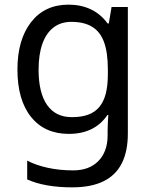

<svg xmlns="http://www.w3.org/2000/svg" viewBox="-20 -566 655 826"><path d="M275 -546Q328 -546 370.5 -526Q413 -506 443 -465H448L460 -536H530V9Q530 85 504 136.5Q478 188 425 214Q372 240 290 240Q232 240 183.5 231.5Q135 223 97 206V125Q135 145 186 156Q237 167 295 167Q364 167 403.5 126.5Q443 86 443 16V-5Q443 -17 444 -39.5Q445 -62 446 -71H442Q414 -30 372.5 -10Q331 10 276 10Q172 10 113.5 -63Q55 -136 55 -267Q55 -395 113.5 -470.5Q172 -546 275 -546ZM287 -472Q242 -472 210.5 -448Q179 -424 162.5 -378Q146 -332 146 -266Q146 -167 182.5 -114.5Q219 -62 289 -62Q330 -62 359 -72.5Q388 -83 407 -105.5Q426 -128 435 -163Q444 -198 444 -246V-267Q444 -340 427.5 -385Q411 -430 376 -451Q341 -472 287 -472Z"/></svg>

Font: Noto Sans Gurmukhi
Style: Regular
Weight: 400
Designer: Jelle Bosma - Monotype Design Team
Foundry: Monotype Imaging Inc.
Version: Version 2.003